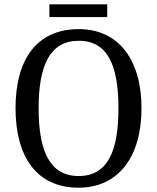

<svg xmlns="http://www.w3.org/2000/svg" viewBox="-20 -860 729 890"><path d="M209 -781H477V-840H209ZM344 10C532 10 636 -137 636 -358C636 -580 532 -725 345 -725C147 -725 52 -580 52 -359C52 -137 147 10 344 10ZM344 -44C211 -44 159 -160 159 -358C159 -556 211 -671 345 -671C480 -671 529 -556 529 -358C529 -160 480 -44 344 -44Z"/></svg>

Font: Noto Serif Armenian SemiCondensed
Style: Regular
Weight: 400
Width: 4
Designer: Monotype Design Team
Foundry: Monotype Imaging Inc.
Version: Version 2.008